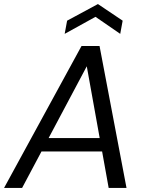

<svg xmlns="http://www.w3.org/2000/svg" viewBox="-34 -927 718 947"><path d="M-14 0 368 -700H457L590 0H502L394 -600L75 0ZM118 -180 153 -246H503L514 -180ZM285 -760 297 -825 449 -907 571 -825 559 -760 437 -844Z"/></svg>

Font: DM Sans 16pt
Style: Italic
Weight: 400
Italic angle: -10°
Version: Version 4.004;gftools[0.9.30]